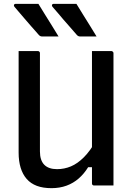

<svg xmlns="http://www.w3.org/2000/svg" viewBox="-20 -966 690 1000"><path d="M180 -946Q199 -915 216 -887.5Q233 -860 250 -833Q267 -806 285 -776Q272 -776 260.5 -776Q249 -776 235 -776Q221 -776 200 -776Q194 -776 190 -778Q186 -780 184 -782Q159 -810 143 -828.5Q127 -847 114 -862Q101 -877 87 -893.5Q73 -910 55 -931Q51 -936 53 -941Q55 -946 61 -946Q86 -946 101.5 -946Q117 -946 134.5 -946Q152 -946 180 -946ZM378 -946Q397 -915 414 -887.5Q431 -860 448 -833Q465 -806 483 -776Q470 -776 458.5 -776Q447 -776 433 -776Q419 -776 398 -776Q392 -776 388 -778Q384 -780 382 -782Q358 -810 341.5 -828.5Q325 -847 312 -862Q299 -877 285.5 -893.5Q272 -910 253 -931Q249 -936 251 -941Q253 -946 259 -946Q284 -946 299.5 -946Q315 -946 332.5 -946Q350 -946 378 -946ZM571 0Q555 0 538 0Q521 0 504.5 0Q488 0 470 0Q468 0 466 -0.5Q464 -1 463 -2Q462 -3 461 -4Q460 -5 459.5 -7Q459 -9 459 -11Q459 -97 459 -183Q459 -269 459 -355.5Q459 -442 459 -528Q459 -614 459 -700Q477 -700 493.5 -700Q510 -700 527 -700Q544 -700 560 -700Q563 -700 565.5 -698.5Q568 -697 569.5 -694.5Q571 -692 571 -689Q571 -617 571 -543.5Q571 -470 571 -397Q571 -324 571 -251Q571 -178 571 -106Q571 -78 571 -51Q571 -24 571 0ZM248 14Q204 14 172 2Q140 -10 119 -34Q98 -58 87.5 -92.5Q77 -127 77 -171Q77 -236 77 -306Q77 -376 77 -451Q77 -526 77 -600Q77 -625 77 -650Q77 -675 77 -700Q102 -700 127 -700Q152 -700 177 -700Q181 -700 183 -698.5Q185 -697 186.5 -695Q188 -693 188 -689Q188 -604 188 -516.5Q188 -429 188 -343Q188 -257 188 -177Q188 -131 210.5 -108Q233 -85 277 -85Q315 -85 349.5 -99.5Q384 -114 417 -147Q450 -180 481 -235V-95H439Q418 -61 390 -36.5Q362 -12 326.5 1Q291 14 248 14Z"/></svg>

Font: Recursive Medium
Style: Regular
Weight: 500
Version: Version 1.085